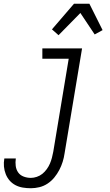

<svg xmlns="http://www.w3.org/2000/svg" viewBox="-62 -777 582 1020"><path d="M102 223Q80 223 59 219.5Q38 216 20 206.5Q2 197 -11 182Q-24 167 -31.5 148Q-39 129 -41 108Q-43 87 -39 65H22Q19 85 21.5 104.5Q24 124 34.5 139Q45 154 63.5 161Q82 168 102 168Q117 168 133.5 162.5Q150 157 163 146.5Q176 136 186.5 121.5Q197 107 203.5 91.5Q210 76 214 60.5Q218 45 221 29L303 -465H163V-520H374L281 38Q278 60 271 82.5Q264 105 253 126Q242 147 226.5 166Q211 185 190.5 198.5Q170 212 147 217.5Q124 223 102 223ZM249 -590 214 -621 331 -757H413L483 -617L441 -594L365 -708Z"/></svg>

Font: Iosevka Curly Slab Light
Style: Italic
Weight: 300
Italic angle: -9°
Monospace: yes
Designer: Belleve Invis
Foundry: Belleve Invis
Version: Version 22.1.2; ttfautohint (v1.8.4)